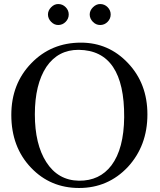

<svg xmlns="http://www.w3.org/2000/svg" viewBox="-20 -916 791 952"><path d="M372.1 16.1Q230 16.1 134.3 -84Q36.1 -186.5 36.1 -346.2Q36.1 -500.5 135.3 -602.5Q233.9 -704.6 381.3 -704.6Q518.6 -704.6 614.3 -603.5Q710.9 -502 710.9 -348.6Q710.9 -193.4 613.8 -87.9Q515.6 16.1 372.1 16.1ZM371.6 -20Q474.1 -19 532.7 -96.2Q594.2 -178.2 595.7 -335Q597.7 -666.5 370.1 -668.9Q268.1 -669.4 210 -584.5Q152.8 -497.6 152.8 -349.1Q152.8 -200.7 209.5 -112.3Q267.6 -21.5 371.6 -20ZM476.6 -792Q455.6 -792 440.2 -808.1Q424.8 -824.2 424.8 -844.2Q424.8 -863.8 440.9 -879.9Q457 -896 476.6 -896Q498 -896 513.4 -880.6Q528.8 -865.2 528.8 -844.2Q528.8 -823.2 513.4 -807.6Q498 -792 476.6 -792ZM268.6 -792Q248.5 -792 233.2 -808.1Q217.8 -824.2 217.8 -844.2Q217.8 -863.8 233.4 -879.9Q249 -896 268.6 -896Q290 -896 305.4 -880.6Q320.8 -865.2 320.8 -844.2Q320.8 -823.2 305.4 -807.6Q290 -792 268.6 -792Z"/></svg>

Font: Nuosu SIL
Style: Regular
Weight: 400
Designer: Peter Constable, Alex Kotlar, Peter Martin
Foundry: SIL International
Version: Version 2.300